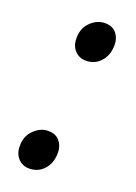

<svg xmlns="http://www.w3.org/2000/svg" viewBox="-109 -564 440 621"><g transform="rotate(20 111.0 -253.0)"><path d="M72.5 -440Q72.5 -473.5 94.5 -494.8Q116.5 -516 143 -516Q169 -516 182.5 -499.8Q196 -483.5 196 -460Q196 -425 176.2 -402.8Q156.5 -380.5 125.5 -380.5Q102 -380.5 87 -397Q72 -413.5 72.5 -440ZM19.5 -49.5Q19.5 -83 41.5 -104.2Q63.5 -125.5 90 -125.5Q116 -125.5 129.5 -109.2Q143 -93 143 -69.5Q143 -34.5 123.2 -12.2Q103.5 10 72.5 10Q49 10 34 -6.5Q19 -23 19.5 -49.5Z"/></g></svg>

Font: Merriweather 20pt
Style: Italic
Weight: 400
Italic angle: -7.8°
Version: Version 2.101